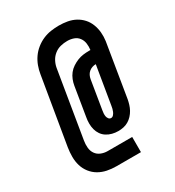

<svg xmlns="http://www.w3.org/2000/svg" viewBox="-204 -893 1008 1106"><g transform="rotate(-30 300.0 -340.0)"><path d="M242 94Q211 94 181.5 88Q152 82 127 67.5Q102 53 84 30Q66 7 57.5 -21Q49 -49 49 -80Q49 -111 54 -142L128 -584Q132 -610 141.5 -636Q151 -662 167 -685Q183 -708 205.5 -726Q228 -744 253.5 -755Q279 -766 306 -770Q333 -774 359 -774Q388 -774 416 -769Q444 -764 468 -751Q492 -738 510 -718Q528 -698 538 -672Q548 -646 550.5 -618Q553 -590 549 -561L491 -208Q488 -192 483 -175.5Q478 -159 469.5 -143.5Q461 -128 448.5 -114.5Q436 -101 420.5 -92Q405 -83 388 -79.5Q371 -76 354 -76Q333 -76 313.5 -81Q294 -86 277.5 -96.5Q261 -107 250 -123Q239 -139 234 -158Q229 -177 229 -198Q229 -219 233 -240L264 -429Q267 -448 274.5 -467Q282 -486 294.5 -502Q307 -518 324.5 -529.5Q342 -541 360.5 -548.5Q379 -556 398.5 -558.5Q418 -561 437 -561H447Q450 -583 447 -604.5Q444 -626 431.5 -642.5Q419 -659 399 -666Q379 -673 357 -673Q334 -673 312 -667.5Q290 -662 271.5 -647.5Q253 -633 242 -612.5Q231 -592 227 -570L154 -128Q150 -105 152 -82Q154 -59 166 -41.5Q178 -24 198.5 -15.5Q219 -7 242 -7H405V94ZM355 -162Q364 -162 371 -170Q378 -178 381.5 -186.5Q385 -195 387.5 -204Q390 -213 391 -222L433 -475Q421 -475 409 -471Q397 -467 387 -458.5Q377 -450 371.5 -438.5Q366 -427 364 -415L333 -226Q331 -216 330.5 -206Q330 -196 331.5 -187Q333 -178 339 -170Q345 -162 355 -162Z"/></g></svg>

Font: Iosevka Slab Extended Oblique
Style: Bold
Weight: 700
Width: 7
Italic angle: -9°
Monospace: yes
Designer: Belleve Invis
Foundry: Belleve Invis
Version: Version 11.1.1; ttfautohint (v1.8.3)